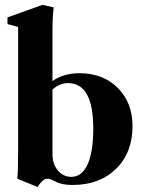

<svg xmlns="http://www.w3.org/2000/svg" viewBox="-20 -746 576 786"><path d="M133.3 19.5 50.8 -14.6Q54.2 -43.5 54.2 -138.2V-635.7L10.7 -647.5V-674.8L153.8 -726.1L199.7 -715.8Q194.8 -673.8 194.8 -621.6V-414.1Q239.7 -446.3 305.7 -446.3Q401.9 -446.3 462.2 -386Q522.5 -325.7 522.5 -229.5Q522.5 -121.1 455.1 -54.9Q387.7 11.2 277.3 11.2Q232.9 11.2 208.5 -2Q185.1 -14.6 173.3 -14.6Q156.2 -14.6 133.3 19.5ZM194.8 -114.7Q194.8 -74.7 216.8 -48.3Q238.8 -22 272 -22Q315.4 -22 338.6 -73.2Q361.8 -124.5 361.8 -219.7Q361.8 -405.8 258.3 -405.8Q224.1 -405.8 194.8 -379.4Z"/></svg>

Font: Elstob Grade
Style: Regular
Weight: 400
Designer: Peter S. Baker
Version: Version 1.015